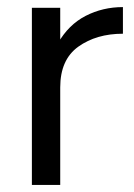

<svg xmlns="http://www.w3.org/2000/svg" viewBox="-20 -522 378 542"><path d="M327 -502V-426.8Q252 -426.8 201 -390.2Q150 -353.5 150 -275.2L113.8 -270.8Q113.8 -347.8 143.7 -400.1Q173.5 -452.3 221.8 -477.2Q270.2 -502 327 -502ZM70 -500H150V0H70Z"/></svg>

Font: Oak Sans Light
Style: Regular
Weight: 400
Designer: Erik Kennedy, Walven
Foundry: Erik Kennedy, Walven
Version: Version 1.100;Glyphs 3.1.2 (3151)